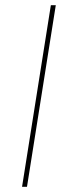

<svg xmlns="http://www.w3.org/2000/svg" viewBox="-20 -720 276 740"><path d="M65 0 176 -700H195L84 0Z"/></svg>

Font: Georama Extended Thin
Style: Italic
Weight: 100
Width: 7
Italic angle: -9°
Designer: Jean-Baptiste Levee
Foundry: Production Type
Version: Version 1.000